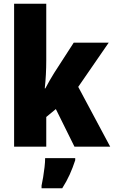

<svg xmlns="http://www.w3.org/2000/svg" viewBox="-20 -780 606 1021"><path d="M226 -459Q226 -422 224 -383.5Q222 -345 218 -310H221Q232 -331 245 -353.5Q258 -376 268 -392L372 -553H558L396 -318L566 0H376L277 -200L226 -158V0H55V-760H226ZM380 72Q367 112 350.5 148.5Q334 185 311 221H201V207Q205 189 209.5 162Q214 135 217 108Q220 81 220 61H380Z"/></svg>

Font: Noto Sans Ethiopic Condensed Black
Style: Regular
Weight: 900
Width: 3
Designer: Monotype Design Team
Foundry: Monotype Imaging Inc.
Version: Version 2.102; ttfautohint (v1.8.4.7-5d5b)